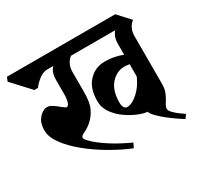

<svg xmlns="http://www.w3.org/2000/svg" viewBox="-159 -811 1036 1000"><g transform="rotate(-30 359.5 -311.0)"><path d="M578 -497Q578 -543 602 -567H336Q321 -557 310.5 -537Q300 -517 300 -490V-370Q300 -307 284 -273.5Q268 -240 241 -216Q219 -197 196.5 -187Q174 -177 174 -166Q174 -157 200 -132Q226 -107 274.5 -75.5Q323 -44 391 -13L378 14Q316 -11 253 -48Q190 -85 137.5 -128Q85 -171 53 -215Q21 -259 21 -299Q21 -333 33 -354.5Q45 -376 62 -387Q79 -398 94 -398Q109 -398 127.5 -385Q146 -372 161.5 -359Q177 -346 182 -346Q193 -346 199 -364.5Q205 -383 205 -414V-497Q205 -543 229 -567H193Q167 -567 142 -547.5Q117 -528 103 -508H81L-18 -615L-8 -639H643L709 -567Q694 -557 683.5 -537Q673 -517 673 -490V-203Q673 -171 662 -147Q651 -123 640 -106.5Q629 -90 629 -78Q629 -67 642.5 -53Q656 -39 673.5 -26Q691 -13 703 -5L687 17Q676 10 653 -5.5Q630 -21 605 -40.5Q580 -60 560 -80Q540 -100 535 -115Q518 -115 485.5 -127.5Q453 -140 418.5 -163.5Q384 -187 360 -220Q336 -253 336 -293Q336 -371 375.5 -412Q415 -453 471 -453Q504 -453 531.5 -447Q559 -441 578 -433ZM457 -189Q486 -189 521.5 -221Q557 -253 578 -302V-376Q560 -379 547 -379Q501 -379 466.5 -340.5Q432 -302 432 -229Q432 -212 438 -200.5Q444 -189 457 -189Z"/></g></svg>

Font: Jaini Purva
Style: Regular
Weight: 400
Designer: Maithili Shingre, Girish Dalvi (Devanagari), Taresh Vohra (Latin)
Foundry: Ek Type
Version: Version 2.000; ttfautohint (v1.8.4.7-5d5b)